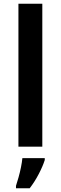

<svg xmlns="http://www.w3.org/2000/svg" viewBox="-20 -780 323 1021"><path d="M205 0H78V-760H205ZM218 71Q208 103 186.5 144.5Q165 186 138 221H65V208Q71 190 78.5 163.5Q86 137 91.5 109.5Q97 82 99 61H218Z"/></svg>

Font: Noto Sans Thai Looped SemiBold
Style: Regular
Weight: 600
Designer: Sasikarn Vongin, Ben Mitchell
Foundry: The Fontpad Ltd
Version: Version 1.001; ttfautohint (v1.8.4.7-5d5b)